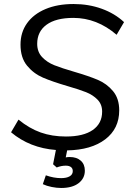

<svg xmlns="http://www.w3.org/2000/svg" viewBox="-20 -740 663 955"><path d="M349 -383Q421 -362 466 -343Q511 -324 542 -287Q573 -250 573 -191Q573 -100 503.5 -47Q434 6 314 8L307 43Q314 41 327 41Q361 41 381.5 59Q402 77 402 109Q402 147 371 171Q340 195 284 195Q262 195 237 190Q212 185 193 176L208 132Q247 146 284 146Q311 146 326.5 137Q342 128 342 111Q342 98 333 91Q324 84 307 84Q285 84 262 93L244 77L258 6Q128 -4 35 -82L72 -145Q126 -101 182.5 -81Q239 -61 308 -61Q395 -61 441.5 -93.5Q488 -126 488 -185Q488 -221 465 -244.5Q442 -268 408 -281.5Q374 -295 315 -312Q240 -334 193.5 -354Q147 -374 114.5 -413.5Q82 -453 82 -518Q82 -579 114.5 -624.5Q147 -670 206.5 -695Q266 -720 346 -720Q421 -720 486 -696.5Q551 -673 597 -630L560 -567Q462 -651 345 -651Q258 -651 211.5 -617Q165 -583 165 -522Q165 -482 189.5 -456Q214 -430 250.5 -415.5Q287 -401 349 -383Z"/></svg>

Font: Muli
Style: Italic
Weight: 400
Italic angle: -4.541°
Designer: Vernon Adams
Foundry: Vernon Adams
Version: Version 2.001